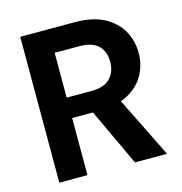

<svg xmlns="http://www.w3.org/2000/svg" viewBox="-104 -795 844 890"><g transform="rotate(-15 318.0 -350.0)"><path d="M72 0V-700H334Q418 -700 473 -671Q528 -642 555.5 -593.5Q583 -545 583 -486Q583 -430 556.5 -381.5Q530 -333 474.5 -303.5Q419 -274 332 -274H207V0ZM435 0 291 -308H437L589 0ZM207 -372H325Q387 -372 416 -402Q445 -432 445 -481Q445 -530 416 -558.5Q387 -587 325 -587H207Z"/></g></svg>

Font: DM Sans 11pt
Style: Bold
Weight: 700
Version: Version 4.004;gftools[0.9.30]